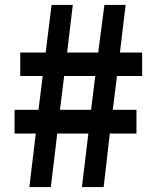

<svg xmlns="http://www.w3.org/2000/svg" viewBox="-20 -758 630 778"><path d="M99 0 125 -217H39V-313H136L153 -450H62V-545H165L189 -738H275L252 -545H378L403 -738H489L466 -545H556V-450H454L437 -313H533V-217H425L400 0H312L338 -217H212L186 0ZM223 -313H349L366 -450H240Z"/></svg>

Font: Noto Sans TC Thin
Style: Bold
Weight: 700
Version: Version 2.004-H2;hotconv 1.0.118;makeotfexe 2.5.65603